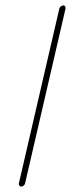

<svg xmlns="http://www.w3.org/2000/svg" viewBox="-20 -681 263 712"><path d="M73 -1 223 -649C224 -655 221 -661 215 -661C209 -661 201 -655 200 -649L50 -1C49 5 53 11 59 11C65 11 72 5 73 -1Z"/></svg>

Font: Electronic
Style: ExLtIt
Weight: 200
Version: Version 1.011